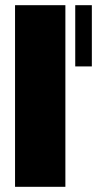

<svg xmlns="http://www.w3.org/2000/svg" viewBox="-20 -720 374 740"><path d="M38 0V-700H232V0ZM270 -464V-700H334V-464Z"/></svg>

Font: Tektur SemiCondensed ExtraBold
Style: Regular
Weight: 800
Width: 4
Designer: Adam Jagosz
Foundry: Adam Jagosz
Version: Version 1.005;gftools[0.9.30]